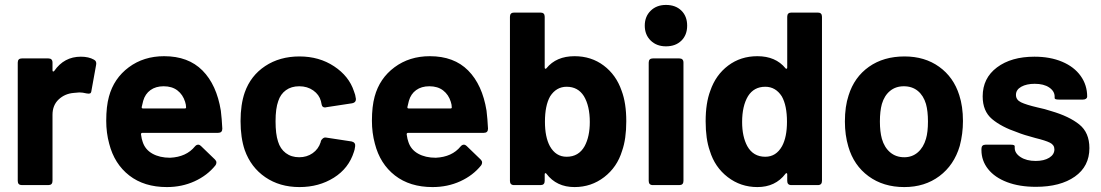

<svg xmlns="http://www.w3.org/2000/svg" viewBox="-20 -751 4469 779"><path d="M361 -509Q373 -503 370 -488L351 -383Q350 -374 345.5 -372Q341 -370 331 -372Q315 -376 302 -376Q295 -376 279 -374Q243 -371 218 -347.5Q193 -324 193 -285V-17Q193 0 176 0H69Q52 0 52 -17V-497Q52 -514 69 -514H176Q193 -514 193 -497V-466Q193 -462 195 -461Q197 -460 200 -463Q240 -521 308 -521Q340 -521 361 -509Z M771 -157Q777 -164 784 -164Q790 -164 795 -159L852 -104Q858 -98 858 -92Q858 -85 854 -80Q821 -39 769.5 -15.5Q718 8 657 8Q565 8 504.5 -39Q444 -86 423 -168Q411 -212 411 -261Q411 -319 422 -359Q442 -433 502.5 -478Q563 -523 646 -523Q744 -523 801.5 -465Q859 -407 876 -302Q880 -269 882 -229Q882 -212 865 -212H558Q552 -212 552 -206Q555 -185 559 -175Q569 -144 598.5 -127.5Q628 -111 670 -111Q736 -114 771 -157ZM561 -342Q556 -323 555 -317Q554 -311 560 -311H730Q735 -311 735 -315Q735 -326 731 -338Q722 -367 700 -384Q678 -401 644 -401Q612 -401 590.5 -385.5Q569 -370 561 -342Z M973 -142Q956 -192 956 -260Q956 -327 973 -376Q997 -444 1056 -483Q1115 -522 1195 -522Q1275 -522 1335.5 -482Q1396 -442 1416 -381Q1422 -367 1424 -350V-348Q1424 -335 1409 -332L1304 -316L1299 -315Q1287 -315 1285 -327L1282 -341Q1275 -367 1251 -384Q1227 -401 1194 -401Q1162 -401 1140 -385Q1118 -369 1109 -341Q1098 -311 1098 -259Q1098 -207 1108 -177Q1117 -147 1139.5 -130Q1162 -113 1194 -113Q1225 -113 1248.5 -129.5Q1272 -146 1281 -174L1282 -179Q1283 -183 1289 -188.5Q1295 -194 1302 -193L1407 -177Q1415 -175 1418.5 -170Q1422 -165 1421 -158Q1419 -142 1416 -135Q1395 -68 1334.5 -30Q1274 8 1195 8Q1115 8 1056.5 -32Q998 -72 973 -142Z M1849 -157Q1855 -164 1862 -164Q1868 -164 1873 -159L1930 -104Q1936 -98 1936 -92Q1936 -85 1932 -80Q1899 -39 1847.5 -15.5Q1796 8 1735 8Q1643 8 1582.5 -39Q1522 -86 1501 -168Q1489 -212 1489 -261Q1489 -319 1500 -359Q1520 -433 1580.5 -478Q1641 -523 1724 -523Q1822 -523 1879.5 -465Q1937 -407 1954 -302Q1958 -269 1960 -229Q1960 -212 1943 -212H1636Q1630 -212 1630 -206Q1633 -185 1637 -175Q1647 -144 1676.5 -127.5Q1706 -111 1748 -111Q1814 -114 1849 -157ZM1639 -342Q1634 -323 1633 -317Q1632 -311 1638 -311H1808Q1813 -311 1813 -315Q1813 -326 1809 -338Q1800 -367 1778 -384Q1756 -401 1722 -401Q1690 -401 1668.5 -385.5Q1647 -370 1639 -342Z M2521 -259Q2521 -187 2504 -139Q2484 -73 2431.5 -32.5Q2379 8 2311 8Q2238 8 2197 -46Q2195 -49 2192.5 -48.5Q2190 -48 2190 -44V-17Q2190 0 2173 0H2066Q2049 0 2049 -17V-683Q2049 -700 2066 -700H2173Q2190 -700 2190 -683V-477Q2190 -473 2192.5 -472Q2195 -471 2197 -474Q2237 -523 2311 -523Q2379 -523 2429.5 -485Q2480 -447 2502 -383Q2521 -333 2521 -259ZM2373 -256Q2373 -321 2349 -361Q2325 -399 2279 -399Q2237 -399 2212 -360Q2191 -323 2191 -257Q2191 -195 2211 -158Q2235 -115 2279 -115Q2328 -115 2352 -158Q2373 -197 2373 -256Z M2596 -647Q2596 -684 2620 -707.5Q2644 -731 2682 -731Q2721 -731 2744.5 -708Q2768 -685 2768 -647Q2768 -609 2744.5 -586Q2721 -563 2682 -563Q2644 -563 2620 -586.5Q2596 -610 2596 -647ZM2612 -17V-497Q2612 -514 2629 -514H2736Q2753 -514 2753 -497V-17Q2753 0 2736 0H2629Q2612 0 2612 -17Z M3191 -700H3298Q3315 -700 3315 -683V-17Q3315 0 3298 0H3191Q3174 0 3174 -17V-44Q3174 -48 3171.5 -48.5Q3169 -49 3167 -46Q3126 8 3053 8Q2985 8 2932.5 -32.5Q2880 -73 2860 -139Q2843 -187 2843 -259Q2843 -333 2862 -383Q2884 -447 2934.5 -485Q2985 -523 3053 -523Q3127 -523 3167 -474Q3169 -471 3171.5 -472Q3174 -473 3174 -477V-683Q3174 -700 3191 -700ZM3173 -257Q3173 -323 3152 -360Q3127 -399 3085 -399Q3039 -399 3015 -361Q2991 -321 2991 -256Q2991 -197 3012 -158Q3036 -115 3085 -115Q3129 -115 3153 -158Q3173 -195 3173 -257Z M3422 -156Q3408 -203 3408 -258Q3408 -319 3423 -364Q3446 -438 3505.5 -480Q3565 -522 3650 -522Q3732 -522 3790.5 -480Q3849 -438 3872 -365Q3887 -319 3887 -260Q3887 -208 3874 -159Q3851 -81 3791.5 -36.5Q3732 8 3649 8Q3564 8 3504 -36Q3444 -80 3422 -156ZM3737 -188Q3745 -215 3745 -258Q3745 -300 3737 -329Q3727 -363 3704 -382Q3681 -401 3647 -401Q3614 -401 3591 -382Q3568 -363 3558 -329Q3550 -300 3550 -258Q3550 -217 3558 -188Q3568 -153 3591.5 -133Q3615 -113 3649 -113Q3681 -113 3704 -133Q3727 -153 3737 -188Z M3962 -142V-147Q3962 -164 3979 -164H4080Q4097 -164 4097 -158V-151Q4097 -129 4121 -113.5Q4145 -98 4182 -98Q4216 -98 4237 -111Q4258 -124 4258 -145Q4258 -163 4240 -172Q4222 -181 4181 -191Q4132 -204 4108 -214Q4043 -236 4005 -268Q3967 -300 3967 -360Q3967 -434 4025 -477.5Q4083 -521 4177 -521Q4241 -521 4289.5 -500.5Q4338 -480 4364.5 -443Q4391 -406 4391 -359Q4391 -354 4386.5 -350.5Q4382 -347 4374 -347H4276Q4259 -347 4259 -353V-359Q4259 -381 4237 -396Q4215 -411 4178 -411Q4145 -411 4123.5 -399Q4102 -387 4102 -366Q4102 -346 4122.5 -336Q4143 -326 4190 -315Q4219 -309 4246 -300Q4318 -279 4359 -246Q4400 -213 4400 -150Q4400 -76 4341 -34.5Q4282 7 4183 7Q4116 7 4066 -12Q4016 -31 3989 -65Q3962 -99 3962 -142Z"/></svg>

Font: Barlow
Style: Bold
Weight: 700
Designer: Jeremy Tribby
Foundry: Jeremy Tribby
Version: Version 1.101 August 23, 2024